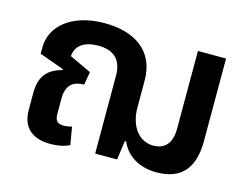

<svg xmlns="http://www.w3.org/2000/svg" viewBox="-83 -694 1084 837"><g transform="rotate(15 459.5 -275.0)"><path d="M201 10C232 10 262 5 287 -8L273 -88C263 -84 250 -82 237 -82C209 -82 197 -94 197 -123V-194C197 -255 228 -278 277 -278L287 -337L189 -383C192 -432 231 -458 293 -458C355 -458 401 -431 401 -351V0H500L512 -86H518C542 -28 600 10 679 10C787 10 845 -48 845 -175V-548H718V-198C718 -128 685 -99 636 -99C572 -99 527 -156 527 -243V-364C527 -498 429 -560 295 -560C146 -560 59 -483 59 -388V-359L170 -319L169 -315C109 -298 72 -266 72 -186V-109C72 -24 126 10 201 10Z"/></g></svg>

Font: Noto Sans Thai Semi
Style: Regular
Weight: 600
Designer: Monotype Design Team
Foundry: Monotype Imaging Inc.
Version: Version 1.901